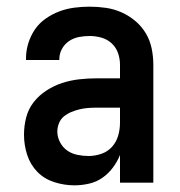

<svg xmlns="http://www.w3.org/2000/svg" viewBox="-20 -548 540 576"><path d="M203 8Q173 8 143 -1.5Q113 -11 92 -32.5Q71 -54 61.5 -83.5Q52 -113 52 -144Q52 -170 58.5 -195.5Q65 -221 81 -241.5Q97 -262 119.5 -276.5Q142 -291 166.5 -299Q191 -307 217 -310Q243 -313 269 -313H340V-354Q340 -372 334 -389Q328 -406 315 -418Q302 -430 284.5 -435Q267 -440 249 -440Q233 -440 217 -437Q201 -434 187.5 -425Q174 -416 166 -401.5Q158 -387 158 -371V-368H58V-373Q58 -396 65 -418.5Q72 -441 85 -460Q98 -479 117.5 -492.5Q137 -506 158.5 -514Q180 -522 203 -525Q226 -528 249 -528Q273 -528 297.5 -524.5Q322 -521 344.5 -511Q367 -501 386 -485Q405 -469 417.5 -448Q430 -427 435 -402.5Q440 -378 440 -354V0H340V-83Q332 -63 318.5 -45Q305 -27 287 -14.5Q269 -2 247 3Q225 8 203 8ZM246 -80Q265 -80 284 -86.5Q303 -93 316 -107.5Q329 -122 334.5 -141Q340 -160 340 -180V-225H269Q256 -225 243.5 -224Q231 -223 218.5 -220Q206 -217 194 -212Q182 -207 172 -199Q162 -191 157 -178.5Q152 -166 152 -153Q152 -137 160 -121.5Q168 -106 181.5 -96.5Q195 -87 212 -83.5Q229 -80 246 -80Z"/></svg>

Font: Iosevka Semibold
Style: Regular
Weight: 600
Monospace: yes
Designer: Belleve Invis
Foundry: Belleve Invis
Version: Version 33.2.3; ttfautohint (v1.8.4)